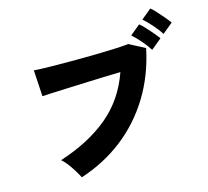

<svg xmlns="http://www.w3.org/2000/svg" viewBox="-122 -1011 1273 1173"><g transform="rotate(-15 514.5 -424.0)"><path d="M254 20Q246 3 230.5 -22.5Q215 -48 196.5 -73Q178 -98 159 -114Q346 -174 469 -276.5Q592 -379 648 -540Q599 -539 539.5 -537Q480 -535 419 -532.5Q358 -530 303 -528Q248 -526 207.5 -524Q167 -522 150 -521L140 -687Q179 -684 240 -683Q301 -682 371.5 -682Q442 -682 512 -683Q582 -684 642 -686.5Q702 -689 739 -693L838 -641Q804 -477 723.5 -345.5Q643 -214 524 -121.5Q405 -29 254 20ZM871 -621Q852 -652 823 -685Q794 -718 770 -739L834 -792Q848 -781 868 -759.5Q888 -738 907.5 -715Q927 -692 938 -676ZM963 -697Q944 -728 914.5 -761Q885 -794 861 -815L925 -868Q939 -857 959 -835Q979 -813 998.5 -790Q1018 -767 1029 -751Z"/></g></svg>

Font: Zen Kaku Gothic New Black
Style: Regular
Weight: 900
Designer: Yoshimichi Ohira
Foundry: Positype
Version: Version 1.001